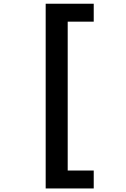

<svg xmlns="http://www.w3.org/2000/svg" viewBox="-20 -828 690 1055"><path d="M231 207.5V-807.5H495V-709H352V109H495V207.5Z"/></svg>

Font: Trispace Medium
Style: Regular
Weight: 500
Designer: Tyler Finck
Foundry: Etcetera Type Company
Version: Version 1.210; ttfautohint (v1.8.3)